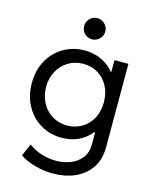

<svg xmlns="http://www.w3.org/2000/svg" viewBox="-135 -817 890 1116"><g transform="rotate(15 309.5 -258.5)"><path d="M92.8 156.2 125 82Q157.2 106.9 200.9 121.3Q244.6 135.7 291 135.7Q334 135.7 374.5 121.1Q415 106.4 441.9 73.2Q468.8 40 468.8 -11.7V-82H463.4Q432.6 -43.9 387.9 -22.9Q343.3 -2 288.1 -2Q217.8 -2 160.9 -35.6Q104 -69.3 71.5 -129.4Q39.1 -189.5 39.1 -265.6Q39.1 -341.8 72 -401.4Q105 -460.9 161.9 -494.1Q218.8 -527.3 288.1 -527.3Q343.3 -527.3 388.7 -506.3Q434.1 -485.4 465.8 -446.3H468.8V-517.6H552.7V-15.6Q552.7 58.6 517.6 109.9Q482.4 161.1 423.6 186.5Q364.7 211.9 293 211.9Q236.8 211.9 181.9 196.3Q127 180.7 92.8 156.2ZM472.7 -264.6Q472.7 -318.8 450.4 -361.1Q428.2 -403.3 388.9 -426.8Q349.6 -450.2 300.8 -450.2Q251.5 -450.2 211.4 -426.3Q171.4 -402.3 148.2 -360.4Q125 -318.4 125 -265.6Q125 -213.9 147.2 -171.1Q169.4 -128.4 209.2 -103.8Q249 -79.1 299.8 -79.1Q348.1 -79.1 387.7 -102.1Q427.2 -125 450 -167.2Q472.7 -209.5 472.7 -264.6ZM247.1 -664.1Q247.1 -681.6 255.6 -696Q264.2 -710.4 278.6 -719Q293 -727.5 310.5 -727.5Q327.6 -727.5 342.3 -719Q356.9 -710.4 365.5 -695.8Q374 -681.2 374 -664.1Q374 -647 365.5 -632.3Q356.9 -617.7 342.3 -609.1Q327.6 -600.6 310.5 -600.6Q293 -600.6 278.6 -609.1Q264.2 -617.7 255.6 -632.1Q247.1 -646.5 247.1 -664.1Z"/></g></svg>

Font: Reddit Sans Chocolate
Style: Regular
Weight: 400
Designer: Stephen Hutchings
Foundry: Reddit
Version: Version 1.013